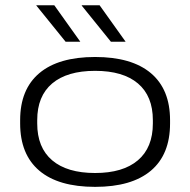

<svg xmlns="http://www.w3.org/2000/svg" viewBox="-20 -714 740 748"><path d="M350.5 14Q207.5 14 133 -49.2Q58.5 -112.5 58.5 -233V-246Q58.5 -366 133.2 -429Q208 -492 350.5 -492Q493 -492 567.8 -429Q642.5 -366 642.5 -246V-233Q642.5 -112 567.8 -49Q493 14 350.5 14ZM350.5 -40Q459 -40 517.2 -89.5Q575.5 -139 575.5 -233V-246Q575.5 -339.5 517.5 -388.8Q459.5 -438 350.5 -438Q241.5 -438 183.2 -388.8Q125 -339.5 125 -246V-233Q125 -139 183.2 -89.5Q241.5 -40 350.5 -40ZM191.5 -693.5 292.5 -552V-551.5H235.5L121.5 -692.5V-693.5ZM368 -693.5 469 -552V-551.5H412L298.5 -692V-693.5Z"/></svg>

Font: Anek Latin Expanded Light
Style: Regular
Weight: 300
Width: 7
Designer: Yesha Goshar
Foundry: Ek Type
Version: Version 1.003